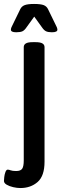

<svg xmlns="http://www.w3.org/2000/svg" viewBox="-43 -738 316 970"><path d="M60 212Q43 212 23.5 207.5Q4 203 -9.5 195Q-23 187 -23 176Q-23 170 -21.5 156.5Q-20 143 -15.5 131Q-11 119 -4 119Q2 119 11 122.5Q20 126 39 126Q61 126 69 114.5Q77 103 77 72V-500Q77 -512 87.5 -518.5Q98 -525 123 -525H136Q161 -525 171.5 -518.5Q182 -512 182 -500V79Q182 151 147 181.5Q112 212 60 212ZM39 -575Q12 -575 12 -588Q12 -593 15 -600.5Q18 -608 23 -617L59 -691Q66 -706 81.5 -712Q97 -718 129 -718Q163 -718 178 -712Q193 -706 200 -691L236 -617Q241 -608 244 -600.5Q247 -593 247 -588Q247 -575 219 -575Q200 -575 189.5 -580Q179 -585 169 -600L130 -654L91 -600Q81 -585 70.5 -580Q60 -575 39 -575Z"/></svg>

Font: Asap Semi Condensed Medium
Style: Regular
Weight: 500
Width: 4
Designer: Pablo Cosgaya
Foundry: Omnibus-Type
Version: Version 3.001; ttfautohint (v1.8.4.7-5d5b)